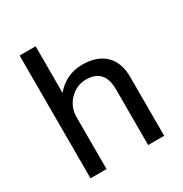

<svg xmlns="http://www.w3.org/2000/svg" viewBox="-168 -847 928 975"><g transform="rotate(-30 296.5 -360.0)"><path d="M335 -521Q419 -521 467 -476Q515 -431 515 -344V0H421V-327Q421 -446 313 -446Q258 -446 217.5 -404.5Q177 -363 177 -304V0H83V-720H177V-447Q240 -521 335 -521Z"/></g></svg>

Font: Chivo
Style: Regular
Weight: 400
Designer: Hector Gatti
Foundry: Omnibus-Type
Version: Version 1.007;PS 001.007;hotconv 1.0.88;makeotf.lib2.5.64775